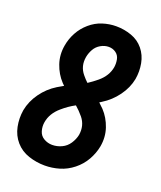

<svg xmlns="http://www.w3.org/2000/svg" viewBox="-139 -831 778 928"><g transform="rotate(20 250.0 -367.5)"><path d="M202 8Q159 8 118.5 -5.5Q78 -19 51 -50Q24 -81 15.5 -123Q7 -165 14 -208Q23 -256 53.5 -298.5Q84 -341 128 -368Q144 -377 159 -386Q154 -392 148 -397Q117 -430 101.5 -475.5Q86 -521 95 -571Q101 -606 118.5 -638.5Q136 -671 165 -696Q194 -721 228.5 -732Q263 -743 298 -743Q339 -743 377 -729.5Q415 -716 439.5 -686Q464 -656 471.5 -616Q479 -576 472 -535Q463 -488 432 -445.5Q401 -403 357 -376L346 -369Q359 -357 371 -345Q402 -312 417.5 -266.5Q433 -221 424 -171Q417 -134 397.5 -99.5Q378 -65 346 -39.5Q314 -14 277 -3Q240 8 202 8ZM202 -98Q227 -98 250.5 -109Q274 -120 288.5 -142Q303 -164 308 -188Q316 -238 286 -275Q267 -298 245 -317Q211 -299 180 -272Q138 -236 130 -189Q126 -166 132.5 -143.5Q139 -121 159 -109.5Q179 -98 202 -98ZM260 -438Q283 -453 306 -472Q348 -507 356 -554Q359 -574 355 -594Q351 -614 335 -625.5Q319 -637 298 -637Q277 -637 257 -625.5Q237 -614 226 -594.5Q215 -575 211 -554Q202 -504 233 -467Q246 -451 260 -438Z"/></g></svg>

Font: Iosevka SS08
Style: Bold Italic
Weight: 700
Italic angle: -10°
Monospace: yes
Designer: Belleve Invis
Foundry: Belleve Invis
Version: 2.1.0; ttfautohint (v1.8.2)